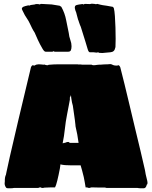

<svg xmlns="http://www.w3.org/2000/svg" viewBox="-20 -1014 821 1036"><path d="M743 2Q736 2 731 1.5Q726 1 721 0H555Q554 0 552 -0.5Q550 -1 547 -2H517L474 -3Q470 -3 469 -2Q467 0 461 0H458L457 -1Q453 -1 453 -2Q450 -3 447 -3Q444 -3 442 -3Q440 -11 437 -32.5Q434 -54 423 -94L415 -122H359Q343 -122 331 -123Q319 -124 306 -127Q306 -123 305 -118Q304 -113 303 -104Q296 -67 289 -39Q282 -11 277 -3Q269 -3 258 -3Q247 -3 232 -2Q217 -2 213 0H204Q203 0 203 -2Q202 -3 200 -3Q192 -3 189 -2V0H56Q52 1 46.5 1.5Q41 2 33 2H23Q15 2 12 -3Q5 -13 5 -25Q5 -32 6 -35Q6 -40 6 -44.5Q6 -49 7 -55Q9 -66 12 -71Q15 -82 15 -86Q17 -98 33.5 -170.5Q50 -243 79 -366Q108 -489 147 -651Q147 -652 149.5 -656Q152 -660 156 -662H160L162 -660Q167 -660 169.5 -662Q172 -664 175 -665Q183 -667 187 -667Q194 -667 200.5 -666.5Q207 -666 214 -665Q216 -665 219 -665.5Q222 -666 224 -664Q226 -663 230.5 -662.5Q235 -662 239 -662Q239 -664 244 -664.5Q249 -665 251 -665Q260 -666 272 -666.5Q284 -667 304 -667H399Q399 -666 408 -666Q413 -666 416.5 -666Q420 -666 424 -665H474Q476 -664 478.5 -663Q481 -662 483 -662Q488 -662 493.5 -662.5Q499 -663 504 -664Q509 -665 514.5 -665Q520 -665 522 -665Q533 -666 542 -666.5Q551 -667 561 -667Q567 -667 573 -668Q579 -669 586 -665Q594 -661 600.5 -660.5Q607 -660 612 -660Q616 -660 616 -662H620Q623 -661 626 -656.5Q629 -652 629 -651Q639 -613 652 -559.5Q665 -506 679.5 -445Q694 -384 709 -321Q724 -258 738 -200.5Q752 -143 762 -97Q764 -87 764.5 -83Q765 -79 766 -74Q767 -67 771.5 -51Q776 -35 776 -27Q776 -19 772 -18Q768 2 755 2ZM318 -241Q324 -241 324 -243H330Q332 -244 337 -246Q342 -248 349 -248H350L357 -243H404L397 -288L393 -307Q391 -318 389 -325.5Q387 -333 387 -340Q387 -345 384 -366.5Q381 -388 377 -416L373 -444Q370 -453 368.5 -461Q367 -469 366 -476L364 -488V-493Q362 -495 362 -498Q362 -502 361 -502V-498Q361 -494 357 -488V-476Q355 -468 354 -460Q353 -452 351 -444L342 -397Q334 -357 330 -318Q326 -279 318 -241ZM502 -730 484 -732H465Q458 -732 453 -749Q449 -764 441 -789Q433 -814 426 -837Q419 -860 416 -869Q414 -873 411.5 -879.5Q409 -886 406 -895Q405 -898 404 -901.5Q403 -905 401 -909Q398 -919 395 -931.5Q392 -944 391 -947Q389 -951 388 -954.5Q387 -958 386 -960Q385 -962 385 -965Q385 -968 384 -969Q383 -971 383.5 -972.5Q384 -974 384 -976Q384 -984 394 -987Q398 -988 405.5 -989.5Q413 -991 423 -992H427Q427 -990 430 -990L438 -993L465 -992L470 -993Q471 -993 472 -993.5Q473 -994 474 -994H477L487 -993Q495 -993 497 -991L505 -993Q517 -990 522.5 -988.5Q528 -987 535 -986Q542 -985 556 -983L589 -977L594 -971Q598 -956 600 -927Q602 -898 603 -865.5Q604 -833 604 -804Q604 -775 603 -760Q600 -745 593.5 -739Q587 -733 576 -732L532 -728L514 -729L510 -732ZM263 -735H226Q219 -735 210 -750Q201 -766 195.5 -776Q190 -786 184 -799.5Q178 -813 167 -838Q163 -844 159.5 -850Q156 -856 153 -862L141 -887Q138 -893 133.5 -901.5Q129 -910 125 -915Q115 -928 101 -958Q98 -964 98 -967Q98 -973 105 -977Q113 -981 132 -985H135Q136 -984 138 -984H139L146 -987L161 -989L168 -990Q170 -990 171 -991Q172 -992 173 -992H183Q190 -992 194 -990L201 -993L259 -990L302 -983L311 -977Q330 -943 337 -905Q344 -867 351 -836Q353 -816 359.5 -798.5Q366 -781 366 -765Q366 -751 362.5 -743Q359 -735 348 -735H274L270 -738Z"/></svg>

Font: Sigmar
Style: Regular
Weight: 400
Designer: Vernon Adams
Foundry: Vernon Adams
Version: Version 1.000; ttfautohint (v1.8.4.7-5d5b);gftools[0.9.24]